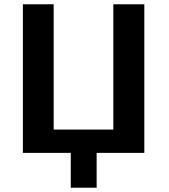

<svg xmlns="http://www.w3.org/2000/svg" viewBox="-20 -715 792 898"><path d="M87 0V-695H231V-109H510V-695H655V0H432V163H311V0Z"/></svg>

Font: Coval
Style: ExtraBold
Weight: 800
Foundry: Context Ltd
Version: Version 001.000